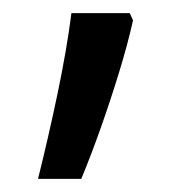

<svg xmlns="http://www.w3.org/2000/svg" viewBox="-20 -142 291 293"><path d="M183 -111Q175 -75 162 -32.5Q149 10 134 52.5Q119 95 104 131H38Q54 67 68 0Q82 -67 89 -122H178Z"/></svg>

Font: Noto Sans Thai Looped UI Narrow
Style: Regular
Weight: 400
Width: 4
Designer: Cadson Demak Team
Foundry: Cadson Demak Co., Ltd.
Version: Version 1.000